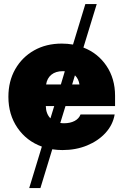

<svg xmlns="http://www.w3.org/2000/svg" viewBox="-20 -748 623 972"><path d="M127.9 204.1 191.9 -5.9Q114.7 -33.7 68.6 -100.6Q22.5 -167.5 22.5 -257.8Q22.5 -336.9 57.1 -397.7Q91.8 -458.5 152.6 -492.9Q213.4 -527.3 292.5 -527.3Q321.8 -527.3 349.6 -522.5L412.1 -727.5H469.7L402.3 -507.3Q475.6 -479 519 -414.6Q562.5 -350.1 562.5 -263.2V-210.9H311.5L285.2 -125.5Q294.4 -124 304.2 -124Q335.4 -124 357.7 -135.7Q379.9 -147.5 387.7 -168.5H560.5Q551.3 -115.7 514.2 -75.2Q477.1 -34.7 420.7 -11.5Q364.3 11.7 296.4 11.7Q270 11.7 244.6 7.8L184.6 204.1ZM288.1 -320.3 308.1 -387.2Q303.2 -387.7 297.9 -387.7Q262.2 -387.7 240.2 -369.9Q218.3 -352.1 213.4 -320.3ZM235.4 -148.9 254.4 -210.9H211.9Q212.9 -171.4 235.4 -148.9ZM359.4 -366.7 345.2 -320.3H382.3Q377.9 -349.1 359.4 -366.7Z"/></svg>

Font: Inter Display Black
Style: Regular
Weight: 900
Designer: Rasmus Andersson
Foundry: rsms
Version: Version 4.000;git-a52131595